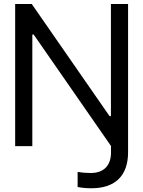

<svg xmlns="http://www.w3.org/2000/svg" viewBox="-20 -748 733 983"><path d="M57.6 0H145.5V-571.3H152.3L548.3 -0.5V32.2C548.3 100.1 511.2 137.7 444.3 137.7C419.9 137.7 398.9 135.7 377.4 132.3V209.5C401.9 213.9 422.4 215.8 449.2 215.8C569.8 215.8 635.7 150.9 635.7 32.2V-727.5H547.9V-153.3H541L142.6 -727.5H57.6Z"/></svg>

Font: Guggenheim Sans Display
Style: Regular
Weight: 400
Designer: Modified by Tom Baber under direction of Pentagram Design 2023
Foundry: rsms
Version: Version 1.001;Glyphs 3.1.2 (3151)